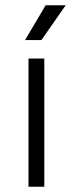

<svg xmlns="http://www.w3.org/2000/svg" viewBox="-20 -708 276 728"><path d="M88 0V-486H148V0ZM75 -556 153 -688H229L137 -556Z"/></svg>

Font: Space 7353
Style: Regular
Weight: 400
Designer: Christine Claussen + Ruben Lyon  (Space 7353)
Version: Version 1.000;FEAKit 1.0